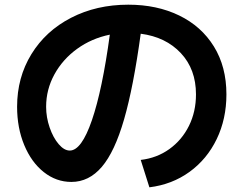

<svg xmlns="http://www.w3.org/2000/svg" viewBox="-20 -765 1040 820"><path d="M817 -362Q817 -469 752.5 -538Q688 -607 581 -621Q550 -394 510 -255.5Q470 -117 415 -52.5Q360 12 285 12Q220 12 167 -30Q114 -72 83.5 -145.5Q53 -219 53 -309Q53 -434 114 -533.5Q175 -633 283.5 -689Q392 -745 528 -745Q650 -745 745 -699Q840 -653 893.5 -566.5Q947 -480 947 -362Q947 -257 905.5 -171Q864 -85 789.5 -31Q715 23 618 35L581 -82Q650 -90 703.5 -128.5Q757 -167 787 -227.5Q817 -288 817 -362ZM278 -122Q328 -122 372.5 -251.5Q417 -381 449 -617Q371 -601 309.5 -556.5Q248 -512 212.5 -447.5Q177 -383 177 -309Q177 -264 192 -220.5Q207 -177 230.5 -149.5Q254 -122 278 -122Z"/></svg>

Font: Enso
Style: Bold
Weight: 700
Designer: Coji Morishita
Foundry: UNDERFOREST DESIGN
Version: Version 1.000